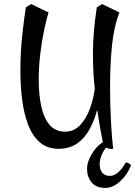

<svg xmlns="http://www.w3.org/2000/svg" viewBox="-20 -697 663 942"><path d="M527 34Q520 34 507 30Q494 26 488 19Q479 -26 471 -71Q463 -116 457 -159Q443 -106 419 -62Q395 -18 357.5 7.5Q320 33 267 33Q211 33 174.5 0.5Q138 -32 117.5 -86.5Q97 -141 88.5 -209Q80 -277 80 -349Q80 -439 89 -523Q98 -607 107 -661L133 -677L218 -636Q208 -603 196.5 -549.5Q185 -496 177.5 -432Q170 -368 170 -305Q170 -238 181.5 -180Q193 -122 221.5 -86.5Q250 -51 300 -51Q342 -51 372 -82Q402 -113 420 -161Q438 -209 445 -260Q436 -347 436 -432Q436 -490 441 -546.5Q446 -603 455 -661L481 -677L566 -636Q539 -567 529.5 -474Q520 -381 520 -273Q520 -181 524.5 -99.5Q529 -18 535 31Q535 34 527 34ZM497 225Q452 225 429.5 198Q407 171 407 131Q407 99 429 60.5Q451 22 485 0H526Q497 25 483 54Q469 83 469 109Q469 134 481.5 150Q494 166 519 166Q540 166 560 148.5Q580 131 597 100Q604 100 612 104.5Q620 109 623 114Q604 162 568.5 193.5Q533 225 497 225Z"/></svg>

Font: Julee
Style: Regular
Weight: 400
Designer: Julian Tunni
Foundry: Julian Tunni
Version: Version 1.002; ttfautohint (v1.8.4.7-5d5b);gftools[0.9.23]